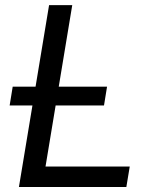

<svg xmlns="http://www.w3.org/2000/svg" viewBox="-20 -748 619 768"><path d="M55.7 0 176.3 -727.5H269L162.1 -82H499L485.4 0ZM18.6 -326.2 30.8 -401.4H408.2L396 -326.2Z"/></svg>

Font: Inter Variable
Style: Italic
Weight: 400
Italic angle: -9.39999°
Designer: Rasmus Andersson
Foundry: rsms
Version: Version 4.001;git-9221beed3